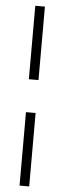

<svg xmlns="http://www.w3.org/2000/svg" viewBox="-60 -752 321 953"><g transform="rotate(5 100.0 -275.0)"><path d="M76 -357V-723H124V-357ZM76 173V-193H124V173Z"/></g></svg>

Font: Archivo Condensed Thin
Style: Regular
Weight: 250
Width: 3
Designer: Hector Gatti
Foundry: Omnibus-Type
Version: Version 2.001